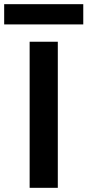

<svg xmlns="http://www.w3.org/2000/svg" viewBox="-74 -900 419 920"><path d="M-54 -880H325V-783H-54ZM68 -700H203V0H68Z"/></svg>

Font: Albert Sans
Style: Bold
Weight: 700
Designer: Andreas Rasmussen
Foundry: a.Foundry
Version: Version 1.025